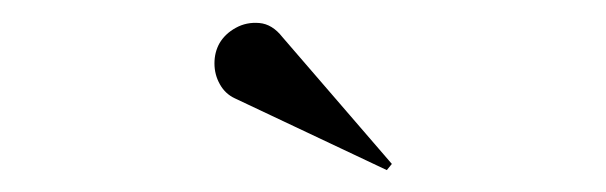

<svg xmlns="http://www.w3.org/2000/svg" viewBox="-20 -996 540 171"><path d="M324.5 -844.5 189 -908.5Q180.5 -912.5 175.8 -921Q171 -929.5 171 -939.5Q171 -949.5 175.5 -957.5Q180.5 -966 190 -971.2Q199.5 -976.5 211 -975.5Q222.5 -974.5 231.5 -963L329 -850Z"/></svg>

Font: Bodoni Moda 28pt
Style: Regular
Weight: 400
Designer: Owen Earl
Foundry: indestructible type
Version: Version 2.005